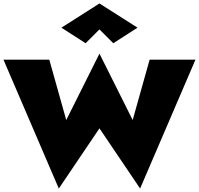

<svg xmlns="http://www.w3.org/2000/svg" viewBox="-20 -1045 1150 1110"><path d="M747 -351 555 -735 363 -351 265 -700H0L320 45L555 -303L790 45L1110 -700H845ZM555 -875 635 -795 775 -885 555 -1025 335 -885 475 -795Z"/></svg>

Font: Jost Black
Style: Regular
Weight: 900
Version: Version 3.710